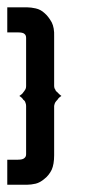

<svg xmlns="http://www.w3.org/2000/svg" viewBox="-20 -508 235 528"><path d="M0 0V-47.9V-68.8H28.8Q42.5 -68.8 46.9 -73.2Q51.8 -76.7 51.8 -84V-216.8Q51.8 -221.7 49.8 -226.1Q48.8 -230.5 43.9 -233.9Q41 -239.3 33.2 -244.1Q41.5 -249.5 43.9 -253.9Q45.9 -255.9 49.8 -262.2Q51.8 -265.6 51.8 -271V-403.8Q51.8 -411.6 46.9 -415Q43 -418.9 28.8 -418.9H0V-487.8H55.2Q64.9 -487.8 78.1 -484.9Q91.8 -481.9 102.1 -472.2Q112.8 -463.4 122.1 -446.8Q129.9 -431.6 128.9 -407.2V-271Q128.9 -265.6 131.8 -262.2Q132.8 -257.8 138.2 -253.9Q141.6 -249.5 148.9 -244.1Q141.1 -239.3 138.2 -233.9Q133.8 -229.5 131.8 -226.1Q129.9 -222.7 128.9 -216.8V-81.1Q128.9 -56.2 122.1 -41Q114.3 -25.4 102.1 -16.1Q90.3 -5.9 78.1 -2.9Q64.9 0 55.2 0Z"/></svg>

Font: Wyoming
Style: Regular
Weight: 400
Designer: Old Hat Creative
Version: Version 2.00 2016